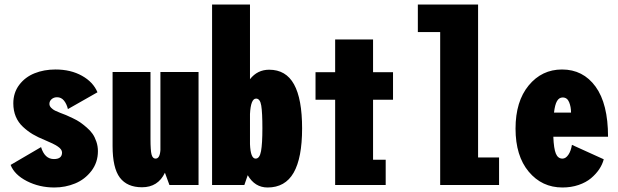

<svg xmlns="http://www.w3.org/2000/svg" viewBox="-20 -820 2740 851"><path d="M221 11Q154.5 11 99.2 -17.2Q44 -45.5 27 -89L162 -168Q178 -115 219 -115Q255 -115 255 -144Q255 -158 236 -170.8Q217 -183.5 179 -199Q148 -211.5 125.2 -225Q102.5 -238.5 81.8 -257.8Q61 -277 50 -303.2Q39 -329.5 39 -362Q39 -409 65.2 -443.8Q91.5 -478.5 133.2 -495.2Q175 -512 226 -512Q293.5 -512 343.2 -484.2Q393 -456.5 412 -411L281 -336.5Q275.5 -359.5 263.5 -374.2Q251.5 -389 233 -389Q218.5 -389 208.8 -380.5Q199 -372 199 -359.5Q199 -350 207 -342Q215 -334 223.8 -329.8Q232.5 -325.5 246.5 -320Q262.5 -314 272.8 -309.8Q283 -305.5 302.5 -296.2Q322 -287 335 -278Q348 -269 364.2 -255Q380.5 -241 390.5 -226.5Q400.5 -212 407.2 -192Q414 -172 414 -150Q414 -100 385 -62.2Q356 -24.5 312.8 -6.8Q269.5 11 221 11Z M609.5 10Q543.5 10 511.2 -32.8Q479 -75.5 479 -173V-501H647V-204Q647 -153 651.8 -135Q656.5 -117 669.5 -117Q688.5 -117 691 -155V-501H860V0H731L711 -54.5Q680.5 10 609.5 10Z M920 0V-800H1088V-469Q1121 -511 1173 -511Q1247.5 -511 1283.2 -446.2Q1319 -381.5 1319 -251Q1319 -120 1281.5 -54.5Q1244 11 1166 11Q1109.5 11 1078 -43.5L1063 0ZM1115 -383Q1091.5 -383 1088 -315V-181Q1090.5 -117 1113 -117Q1131 -117 1137 -150.2Q1143 -183.5 1143 -251Q1143 -320.5 1138 -351.8Q1133 -383 1115 -383Z M1633.5 -112H1689.5V0H1465.5V-378H1378.5V-500H1465.5V-645H1633.5V-500H1722V-378H1633.5Z M2099 -122H2192V0H1931V-678H1832V-800H2099Z M2656 -114Q2650 -91 2635.8 -69.8Q2621.5 -48.5 2599.5 -30Q2577.5 -11.5 2544.5 -0.2Q2511.5 11 2473 11Q2382 11 2323.5 -59Q2265 -129 2265 -250Q2265 -370.5 2323.2 -441.2Q2381.5 -512 2471 -512Q2564.5 -512 2619.8 -436Q2675 -360 2675 -214H2432.5Q2434.5 -161 2443.8 -139Q2453 -117 2473 -117Q2487.5 -117 2499 -133.8Q2510.5 -150.5 2515 -178ZM2474 -388Q2458 -388 2448.8 -372Q2439.5 -356 2435.5 -321H2511Q2511 -346.5 2502.5 -367.2Q2494 -388 2474 -388Z"/></svg>

Font: League Mono Condensed ExtraBold
Style: Regular
Weight: 800
Width: 1
Designer: Tyler Finck
Foundry: The League of Moveable Type / Tyler Finck
Version: Version 2.210